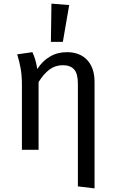

<svg xmlns="http://www.w3.org/2000/svg" viewBox="-20 -827 628 1060"><path d="M502 -374V213L410 202V-365Q410 -421 389 -444Q368 -467 327 -467Q285 -467 253 -443Q221 -419 193 -374V0H101V-357Q101 -410 94 -449Q87 -488 75 -527L159 -539Q177 -501 186 -446Q214 -490 255.5 -514.5Q297 -539 349 -539Q421 -539 461.5 -495.5Q502 -452 502 -374ZM362 -799 327 -596H261L264 -807Z"/></svg>

Font: Fira GO
Style: Regular
Weight: 400
Designer: Carrois Corporate
Foundry: Carrois Corporate GbR
Version: Version 0.300